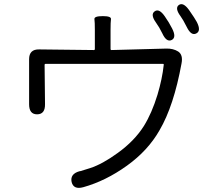

<svg xmlns="http://www.w3.org/2000/svg" viewBox="-20 -857 1040 917"><path d="M378 37Q331 50 322 12Q314 -26 359 -39L365 -40Q388 -47 410 -54Q469 -73 543 -127Q622 -184 667 -255Q705 -316 732 -404Q755 -481 762 -547Q763 -552 758 -552H198Q193 -552 193 -547L195 -360Q196 -311 157 -311Q119 -311 119 -359V-574Q119 -622 167 -621L428 -618Q433 -618 433 -623V-714Q433 -751 431 -765.5Q429 -780 471 -780Q512 -780 510 -765.5Q508 -751 508 -714V-623Q508 -618 513 -618L774 -625Q807 -626 831 -611Q855 -595 847 -554Q810 -351 742 -235Q687 -138 586 -65.5Q485 7 378 37ZM800 -666Q775 -654 755 -698Q741 -727 725 -749Q697 -788 719 -803Q740 -818 767 -779Q788 -749 802 -721Q824 -678 800 -666ZM917 -697Q893 -685 872 -728Q854 -764 842 -780Q814 -818 834 -833Q855 -848 883 -809Q911 -769 920 -752Q942 -709 917 -697Z"/></svg>

Font: Resource Han Rounded JP Normal
Style: Regular
Weight: 350
Designer: Cyano Hao (round all glyphs); Ryoko NISHIZUKA 西塚涼子 (kana, bopomofo & ideographs); Paul D. Hunt (Latin, Greek & Cyrillic)
Foundry: Cyano Hao
Version: 0.990